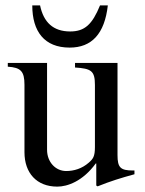

<svg xmlns="http://www.w3.org/2000/svg" viewBox="-20 -684 540 714"><path d="M352 -664C323 -593 295 -567 241 -567C178 -567 142 -601 129 -664H100C100 -567 145 -507 239 -507C321 -507 369 -558 381 -664ZM480 -50H474C428 -50 417 -61 417 -107V-450H259V-433C319 -429 333 -421 333 -368V-137C333 -102 326 -93 310 -79C285 -57 255 -48 226 -48C187 -48 155 -81 155 -127V-450H9V-436C57 -433 71 -419 71 -369V-118C71 -41 116 10 193 10C230 10 287 -9 336 -76H338V6L343 9C393 -11 429 -22 480 -36Z"/></svg>

Font: XITS Math
Style: Regular
Weight: 400
Designer: MicroPress Inc., with final additions and corrections provided by Coen Hoffman, Elsevier (retired)
Version: Version 1.108